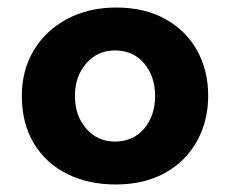

<svg xmlns="http://www.w3.org/2000/svg" viewBox="-20 -478 611 510"><path d="M38 -224Q38 -291 69.5 -344Q101 -397 158 -427.5Q215 -458 289 -458Q364 -458 419 -427.5Q474 -397 503.5 -344Q533 -291 533 -224Q533 -157 503.5 -103.5Q474 -50 419 -19Q364 12 287 12Q215 12 158.5 -16Q102 -44 70 -97Q38 -150 38 -224ZM179 -223Q179 -171 209 -136.5Q239 -102 285 -102Q334 -102 363 -136.5Q392 -171 392 -223Q392 -275 363 -309.5Q334 -344 285 -344Q239 -344 209 -309.5Q179 -275 179 -223Z"/></svg>

Font: Reem Kufi Ink
Style: Bold
Weight: 700
Designer: Khaled Hosny
Version: Version 1.002